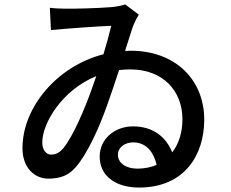

<svg xmlns="http://www.w3.org/2000/svg" viewBox="-20 -795 1040 863"><path d="M413 -453 390 -388C362 -310 309 -182 264 -128C244 -105 226 -100 209 -100C189 -100 170 -120 170 -154C170 -242 259 -390 413 -453ZM204 -760 209 -660C284 -667 424 -677 480 -679C472 -645 460 -600 445 -551C237 -498 81 -313 81 -129C81 -38 138 8 197 8C253 8 289 -8 319 -42C370 -99 425 -217 464 -329C482 -379 499 -431 515 -480C531 -482 548 -483 566 -483C713 -483 800 -386 800 -259C800 -202 785 -150 754 -110C728 -177 670 -227 578 -227C494 -227 428 -169 428 -91C428 -3 501 48 605 48C809 48 898 -98 898 -257C898 -436 769 -567 567 -567L542 -566L574 -666C582 -690 594 -713 604 -729L543 -775C525 -769 502 -765 481 -763C420 -758 311 -755 272 -756C254 -756 228 -757 204 -760ZM684 -54C659 -43 630 -37 597 -37C547 -37 510 -62 510 -99C510 -133 541 -155 579 -155C630 -155 668 -121 684 -54Z"/></svg>

Font: Noto Sans CJK HK Medium
Style: Regular
Weight: 500
Designer: Ryoko NISHIZUKA 西塚涼子 (kana, bopomofo & ideographs); Paul D. Hunt (Latin, Greek & Cyrillic); Sandoll Communications 산돌커뮤니
Foundry: Adobe
Version: Version 2.004;hotconv 1.0.118;makeotfexe 2.5.65603